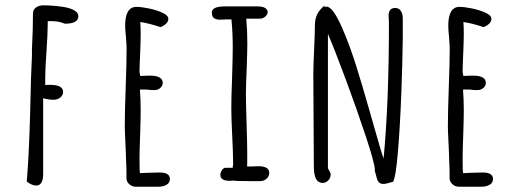

<svg xmlns="http://www.w3.org/2000/svg" viewBox="-20 -686 1951 719"><path d="M154.3 -496.1Q158.7 -563 158.7 -595.2V-606.9H170.4Q202.1 -606.9 222.7 -597.2Q273.4 -597.2 273.4 -625.5Q273.4 -638.2 258.1 -647.2Q242.7 -656.2 216.8 -660.2Q176.8 -666 142.1 -666Q126.5 -666 115 -658Q103.5 -649.9 103.5 -636.2Q103.5 -577.6 99.6 -500.5V-476.1Q96.2 -418.9 92.8 -260.7Q88.4 -99.6 80.1 -6.3Q99.6 8.8 115.7 8.8Q141.6 8.8 141.6 -35.2V-318.4Q159.7 -312.5 181.2 -312.5Q195.3 -312.5 205.8 -320.8Q216.3 -329.1 216.3 -341.8Q216.3 -368.2 168 -368.2H157.7L149.4 -367.7V-394.5Q149.4 -432.1 154.3 -496.1Z M490.7 -660.2Q448.7 -660.2 448.7 -589.4Q448.7 -575.2 451.7 -547.4Q454.1 -515.6 454.1 -504.9Q454.1 -449.7 450.7 -358.9Q447.3 -268.1 447.3 -212.9Q447.3 -196.3 449.7 -148.9Q452.1 -101.1 452.1 -85L453.1 -64Q453.6 -54.7 453.6 -43.9V-17.6Q454.1 -4.9 464.6 4.2Q475.1 13.2 488.8 13.2H573.2Q591.3 13.2 603.8 5.9Q616.2 -1.5 616.2 -15.6Q616.2 -40 578.1 -40L537.1 -39.1L504.4 -37.6Q502.4 -37.6 502.4 -93.8Q502.4 -117.2 504.9 -184.6Q506.8 -238.8 506.8 -274.9Q506.8 -312.5 503.9 -350.6H529.3Q543 -348.6 557.6 -348.6Q571.3 -348.6 580.3 -356.7Q589.4 -364.7 589.4 -375.5Q589.4 -402.8 541 -402.8Q529.8 -402.8 521.5 -402.3L505.4 -401.4L502.4 -417Q502.4 -436 504.9 -488.8Q506.8 -531.2 506.8 -560.5Q506.8 -582.5 505.4 -603.5Q535.2 -599.6 581.1 -584.5Q593.8 -589.4 602.1 -597.4Q610.4 -605.5 610.4 -615.7Q610.4 -627.9 589.1 -637.9Q567.9 -647.9 538.8 -654.1Q509.8 -660.2 490.7 -660.2Z M903.3 -226.1Q900.9 -305.2 900.9 -332.5Q900.9 -364.7 903.8 -428.2Q906.2 -499 906.2 -523.4Q906.2 -572.3 902.3 -616.2H953.6Q964.8 -616.2 973.6 -624Q982.4 -631.8 982.4 -641.1Q982.4 -649.4 972.7 -656.2Q963.4 -662.1 941.9 -662.1H822.8Q773.4 -662.1 773.4 -639.2Q773.4 -624 781.2 -618.2Q789.1 -612.3 804.7 -612.3Q811 -612.3 816.4 -612.8Q821.8 -613.3 827.6 -613.3H846.7Q851.6 -564.9 851.6 -505.9Q851.6 -476.6 849.1 -394.5Q846.2 -320.8 846.2 -283.2Q846.2 -243.7 849.6 -177.2Q853 -110.8 853 -70.8L852.1 -64L851.1 -57.6H822.8Q816.9 -57.1 811 -48.6Q805.2 -40 805.2 -31.2Q805.2 -8.8 840.8 -8.8L853 -9.8Q864.3 -7.8 911.1 -7.8H955.1Q968.3 -7.8 978.3 -16.8Q988.3 -25.9 988.3 -38.6Q988.3 -63.5 947.3 -63.5Q938 -63.5 931.6 -63Q925.3 -62.5 918.5 -62.5H905.3Q905.3 -69.8 905.8 -76.2V-90.3V-120.1Q905.8 -147 903.3 -226.1Z M1381.8 -208 1367.2 -259.3Q1336.4 -368.2 1312.7 -442.9Q1289.1 -517.6 1261.7 -580.6Q1226.6 -661.1 1203.1 -661.1Q1199.7 -661.1 1195.8 -658.7V-665Q1159.2 -638.2 1159.2 -591.3Q1159.2 -560.5 1156.2 -498Q1153.3 -436 1153.3 -404.8L1154.3 -233.4L1155.3 -62Q1155.3 -1 1188 -1Q1200.2 -1 1209.2 -10.3Q1218.3 -19.5 1218.3 -32.2Q1218.3 -38.6 1211.9 -48.8Q1208 -55.7 1208 -55.7V-559.1Q1231 -506.3 1274.2 -390.1Q1317.4 -273.9 1350.6 -173.3Q1383.8 -72.8 1383.8 -49.8V-47.4L1383.3 -45.4Q1385.7 -40 1389.2 -25.9Q1392.6 -10.3 1398.4 -3.7Q1404.3 2.9 1417 2.9Q1424.3 2.9 1452.1 -5.4Q1461.9 -21 1470 -116Q1478 -210.9 1482.7 -332Q1487.3 -453.1 1488.3 -541.5V-617.2Q1488.3 -633.8 1481 -645Q1473.6 -656.2 1460 -656.2Q1435.1 -656.2 1435.1 -626.5L1436 -612.8Q1436.5 -606.4 1436.5 -599.6Q1436.5 -304.2 1416.5 -92.3Q1409.2 -111.3 1381.8 -208Z M1700.7 -660.2Q1658.7 -660.2 1658.7 -589.4Q1658.7 -575.2 1661.6 -547.4Q1664.1 -515.6 1664.1 -504.9Q1664.1 -449.7 1660.6 -358.9Q1657.2 -268.1 1657.2 -212.9Q1657.2 -196.3 1659.7 -148.9Q1662.1 -101.1 1662.1 -85L1663.1 -64Q1663.6 -54.7 1663.6 -43.9V-17.6Q1664.1 -4.9 1674.6 4.2Q1685.1 13.2 1698.7 13.2H1783.2Q1801.3 13.2 1813.7 5.9Q1826.2 -1.5 1826.2 -15.6Q1826.2 -40 1788.1 -40L1747.1 -39.1L1714.4 -37.6Q1712.4 -37.6 1712.4 -93.8Q1712.4 -117.2 1714.8 -184.6Q1716.8 -238.8 1716.8 -274.9Q1716.8 -312.5 1713.9 -350.6H1739.3Q1752.9 -348.6 1767.6 -348.6Q1781.2 -348.6 1790.3 -356.7Q1799.3 -364.7 1799.3 -375.5Q1799.3 -402.8 1751 -402.8Q1739.7 -402.8 1731.4 -402.3L1715.3 -401.4L1712.4 -417Q1712.4 -436 1714.8 -488.8Q1716.8 -531.2 1716.8 -560.5Q1716.8 -582.5 1715.3 -603.5Q1745.1 -599.6 1791 -584.5Q1803.7 -589.4 1812 -597.4Q1820.3 -605.5 1820.3 -615.7Q1820.3 -627.9 1799.1 -637.9Q1777.8 -647.9 1748.8 -654.1Q1719.7 -660.2 1700.7 -660.2Z"/></svg>

Font: Amatica SC
Style: Bold
Weight: 400
Designer: Vernon Adams, Ben Nathan
Foundry: newtypography
Version: Version 2.000